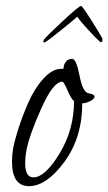

<svg xmlns="http://www.w3.org/2000/svg" viewBox="-20 -617 370 656"><path d="M261 -264Q261 -147 200 -64Q139 19 79 19Q21 19 21 -65Q21 -88 25 -111Q30 -137 43 -178Q56 -219 77 -267Q98 -315 128.5 -348.5Q159 -382 190 -382H197Q197 -396 205 -406Q213 -416 227 -416Q241 -415 252 -357.5Q263 -300 284 -298Q303 -295 303 -287Q303 -279 288 -271.5Q273 -264 261 -264ZM233 -272Q224 -277 211 -307.5Q198 -338 193 -338Q162 -338 121 -246.5Q80 -155 70 -102Q66 -79 66 -60Q66 -11 94 -11Q134 -11 183.5 -92.5Q233 -174 233 -272ZM322 -474Q309 -485 281.5 -515Q254 -545 244 -560Q231 -548 188 -513.5Q145 -479 136 -474Q133 -472 131 -472Q129 -472 128.5 -473Q128 -474 128 -475Q128 -478 132 -484Q142 -496 195 -545.5Q248 -595 257 -597Q262 -595 291 -549.5Q320 -504 329 -487Q330 -484 330 -480Q330 -473 325 -473Q324 -473 322 -474Z"/></svg>

Font: Bilbo Swash Caps
Style: Regular
Weight: 400
Designer: Robert E. Leuschke
Foundry: Robert E. Leuschke
Version: Version 1.002